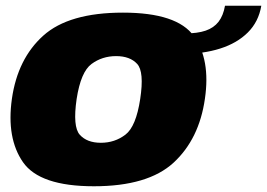

<svg xmlns="http://www.w3.org/2000/svg" viewBox="-20 -644 930 669"><path d="M307 5Q495.5 5 584.8 -77.2Q674 -159.5 694 -300Q714 -436.5 655.5 -518.2Q597 -600 408.5 -600Q220 -600 130.8 -519.8Q41.5 -439.5 21.5 -300Q2 -162.5 60.2 -78.8Q118.5 5 307 5ZM331.5 -146.5Q283 -146.5 258 -174.5Q233 -202.5 247 -299Q261.5 -393.5 298.8 -421Q336 -448.5 384.5 -448.5Q433 -448.5 458 -421.2Q483 -394 468.5 -299Q454 -203 417 -174.8Q380 -146.5 331.5 -146.5ZM625 -527.5 612.5 -456Q688 -456 747 -474.8Q806 -493.5 843.5 -530.8Q881 -568 890.5 -624H764Q758 -589.5 741.5 -568.2Q725 -547 696.5 -537.2Q668 -527.5 625 -527.5Z"/></svg>

Font: Anybody UltraCondensed Thin Black
Style: Italic
Weight: 900
Italic angle: -10°
Version: Version 1.111